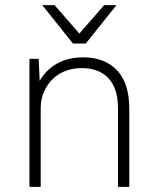

<svg xmlns="http://www.w3.org/2000/svg" viewBox="-20 -730 615 750"><path d="M95 -500H131L135 -414Q160 -458 203.5 -482Q247 -506 305 -506Q389 -506 437 -455.5Q485 -405 485 -305V0H441V-305Q441 -385 403.5 -424.5Q366 -464 300 -464Q265 -464 236 -453Q207 -442 186 -421.5Q165 -401 152.5 -373Q140 -345 139 -312V0H95ZM145 -710H193L290 -599L387 -710H435L315 -560H265Z"/></svg>

Font: Retni Sans Light
Style: Regular
Weight: 300
Designer: Vitaly Kuzmin
Foundry: ParaType Ltd.
Version: Version 1.00;March 2, 2019;FontCreator 11.5.0.2425 64-bit; t